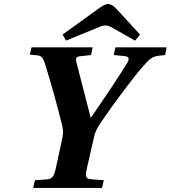

<svg xmlns="http://www.w3.org/2000/svg" viewBox="-20 -925 840 945"><path d="M288 -755 305 -725 456 -787C475 -795 488 -800 498 -800C510 -800 520 -796 539 -785L645 -725L669 -755L557 -877C543 -892 530 -905 512 -905C495 -905 478 -892 460 -879ZM127 -656 161 -653C183 -651 192 -642 202 -609C231 -516 260 -414 285 -311C290 -292 293 -273 287 -246L255 -98C247 -62 240 -44 211 -42L152 -38L143 0H482L491 -38L427 -43C399 -45 400 -62 408 -98L443 -251C449 -278 459 -297 477 -323C543 -420 638 -547 688 -603C715 -633 727 -647 764 -651L793 -654L800 -692H548L540 -654L593 -649C615 -647 618 -635 606 -615C576 -565 492 -438 428 -347H426L356 -619C352 -636 353 -646 373 -648L428 -654L436 -692H135Z"/></svg>

Font: Heuristica
Style: Bold Italic
Weight: 700
Italic angle: -13°
Version: Version 1.0.1